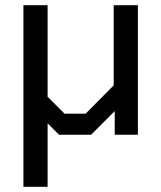

<svg xmlns="http://www.w3.org/2000/svg" viewBox="-20 -518 620 738"><path d="M510 -498V0H421V-91L330 0H207L163 -44V200H70V-498H163V-146L228 -81H309L417 -190V-498Z"/></svg>

Font: Chakra Petch Medium
Style: Regular
Weight: 500
Designer: Katatrad Aksorn Co.,Ltd.
Foundry: Cadson Demak Co.,Ltd.
Version: Version 1.000; ttfautohint (v1.6)